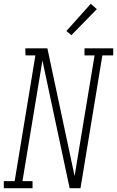

<svg xmlns="http://www.w3.org/2000/svg" viewBox="-53 -989 615 1009"><path d="M-33 0V-37H24L133 -698H81L80 -735H196L339 -64L444 -698H391V-735H542V-698H485L370 0H313L170 -671L65 -37H118V0ZM322 -804 296 -826 424 -969 456 -941Z"/></svg>

Font: Iosevka Curly Slab Extralight
Style: Italic
Weight: 200
Italic angle: -9°
Monospace: yes
Designer: Belleve Invis
Foundry: Belleve Invis
Version: Version 22.1.2; ttfautohint (v1.8.4)